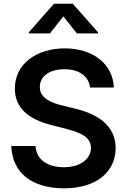

<svg xmlns="http://www.w3.org/2000/svg" viewBox="-20 -996 678 1027"><path d="M504.3 -817.5V-823.2L369.3 -975.9H268.5L134.2 -823.2V-817.5H247.2L318.9 -908.4L391.3 -817.5ZM588.8 -527.7C585.2 -650.2 480.5 -737.2 326.7 -737.2C172.9 -737.2 58.6 -651.3 59.7 -522.7C58.9 -418.3 133.2 -358.3 253.6 -327.4L335.9 -306.1C413.7 -286.2 465.9 -261.7 466.6 -205.3C465.9 -143.1 406.6 -101.6 321.7 -101.6C238.6 -101.6 174.7 -138.5 169.7 -215.2H40.5C45.1 -70.3 152.3 11 322.4 11.4C496.4 11 597.7 -76 598.7 -204.5C597.7 -330.3 493.6 -387.8 384.9 -414.1L316.8 -431.1C256 -445 191.8 -470.2 193.2 -531.2C192.8 -585.6 241.8 -625.7 324.6 -625.7C402.3 -625.7 454.5 -589.1 461.6 -527.7Z"/></svg>

Font: Riot Sans 2.0
Style: Bold
Weight: 600
Designer: Rasmus Andersson
Foundry: rsms
Version: Version 3.006;hotconv 1.0.109;makeotfexe 2.5.65596